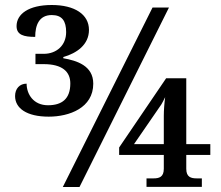

<svg xmlns="http://www.w3.org/2000/svg" viewBox="-20 -744 880 764"><path d="M173.8 -279.8C255.9 -279.8 351.1 -314.5 351.1 -411.1C351.1 -482.9 285.2 -502.9 231.9 -512.2V-517.1C285.2 -532.2 334 -565.9 334 -625C334 -687 276.9 -724.1 186 -724.1C93.8 -724.1 45.9 -688 45.9 -640.1C45.9 -605 74.7 -597.2 120.1 -597.2C120.1 -643.6 135.3 -684.1 186 -684.1C227.1 -684.1 243.2 -660.6 243.2 -616.2C243.2 -563.5 205.1 -529.8 153.8 -529.8H121.1V-488.8H153.8C227.5 -488.8 259.8 -459 259.8 -412.1C259.8 -350.1 226.1 -325.2 170.9 -325.2C112.8 -325.2 85.9 -369.6 85.9 -411.1C58.1 -411.1 40 -391.1 40 -361.8C40 -313 86.4 -279.8 173.8 -279.8ZM230 0H296.4L652.3 -713.9H586.9ZM454.1 -127.4H631.8V-72.3C631.8 -39.1 612.8 -34.2 590.8 -34.2H563V-0.5H783.2V-34.2H763.2C740.2 -34.2 721.2 -39.1 721.2 -72.3V-127.4H816.9V-170.4H721.2V-432.6H641.1L454.1 -157.2ZM513.2 -170.4 622.1 -328.6C625.5 -334 631.8 -346.2 637.2 -357.4C633.8 -332.5 631.8 -304.2 631.8 -283.2V-170.4Z"/></svg>

Font: The Erased English
Style: Regular
Weight: 400
Designer: Monotype Design team + ligartures altered by 180 Amsterdam
Foundry: Monotype Imaging Inc.
Version: Version 1.030;Glyphs 3.1.2 (3151)